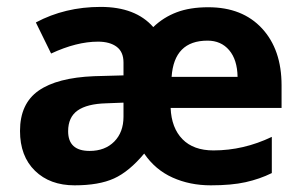

<svg xmlns="http://www.w3.org/2000/svg" viewBox="-20 -538 892 567"><path d="M602.5 9.3Q540.5 9.3 489.5 -13.7Q438.5 -36.6 405.8 -84.5Q361.3 -31.2 316.7 -11Q272 9.3 200.2 9.3Q127.4 9.3 83.3 -33.7Q39.1 -76.7 39.1 -151.4Q39.1 -231.9 94 -270.3Q148.9 -308.6 257.8 -313L344.7 -315.4V-353.5Q344.7 -384.8 324.5 -399.9Q304.2 -415 269.5 -415Q206.1 -415 130.9 -379.9L85.9 -471.7Q171.9 -517.6 277.3 -517.6Q380.4 -517.6 432.6 -458Q462.4 -486.8 501.7 -501.7Q541 -516.6 595.2 -516.6Q695.8 -516.6 753.7 -454.1Q811.5 -391.6 811.5 -286.1V-219.2H483.9Q486.3 -160.2 518.8 -127Q551.3 -93.8 610.4 -93.8Q699.2 -93.8 782.7 -133.8V-26.9Q747.1 -9.3 705.3 0Q663.6 9.3 602.5 9.3ZM344.7 -234.9 293.5 -232.9Q237.3 -231.4 209.2 -211.7Q181.2 -191.9 181.2 -150.4Q181.2 -92.3 244.6 -92.3Q290 -92.3 317.4 -119.9Q344.7 -147.5 344.7 -193.4ZM592.8 -418Q494.1 -418 486.8 -311H681.6Q680.7 -361.8 656.7 -389.9Q632.8 -418 592.8 -418Z"/></svg>

Font: Bpm'online Open Sans
Style: Bold
Weight: 700
Foundry: Ascender Corporation
Version: Version 1.10